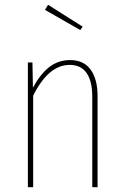

<svg xmlns="http://www.w3.org/2000/svg" viewBox="-20 -779 517 799"><path d="M386 -379V0H364V-377Q364 -441 340.5 -475Q317 -509 270 -509Q182 -509 118 -381V0H96V-519H115L117 -414Q147 -470 184.5 -499.5Q222 -529 272 -529Q328 -529 357 -489.5Q386 -450 386 -379ZM180 -759 324 -668 314 -654 167 -738Z"/></svg>

Font: Fira Sans Extra Condensed Thin
Style: Regular
Weight: 250
Width: 1
Designer: Carrois Corporate & Edenspiekermann AG
Foundry: Carrois Corporate GbR & Edenspiekermann AG
Version: Version 4.203